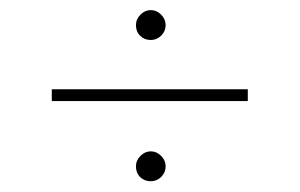

<svg xmlns="http://www.w3.org/2000/svg" viewBox="-20 -440 582 373"><path d="M244.1 -391.1Q244.1 -402.8 252.9 -411.6Q261.7 -420.4 272.9 -420.4Q284.2 -420.4 293 -411.6Q301.8 -402.8 301.8 -391.1Q301.8 -379.4 293.2 -370.8Q284.7 -362.3 272.9 -362.3Q260.7 -362.3 252.4 -370.4Q244.1 -378.4 244.1 -391.1ZM80.6 -243.7V-266.6H461.4V-243.7ZM244.1 -116.7Q244.1 -128.4 252.9 -137.2Q261.7 -146 272.9 -146Q284.2 -146 293 -137.2Q301.8 -128.4 301.8 -116.7Q301.8 -105 293.2 -96.4Q284.7 -87.9 272.9 -87.9Q260.7 -87.9 252.4 -95.9Q244.1 -104 244.1 -116.7Z"/></svg>

Font: Vazirmatn FD NL Thin
Style: Regular
Weight: 100
Designer: Saber Rastikerdar
Foundry: Saber Rastikerdar
Version: Version 33.003